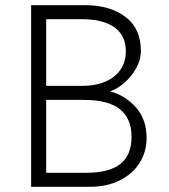

<svg xmlns="http://www.w3.org/2000/svg" viewBox="-20 -720 650 740"><path d="M100 0V-700H309Q403.5 -700 463.2 -655.2Q523 -610.5 523 -524Q523 -489.5 504.8 -457Q486.5 -424.5 459 -400.5Q431.5 -376.5 404 -368Q462.5 -352.5 503.8 -306.2Q545 -260 545 -188Q545 -135 518.2 -92.5Q491.5 -50 442 -25Q392.5 0 325 0ZM158 -54H311Q400.5 -54 443.8 -88Q487 -122 487 -193Q487 -263 442.2 -299Q397.5 -335 302 -335H158ZM158 -389H297Q347.5 -389 385.2 -405Q423 -421 444 -451Q465 -481 465 -523Q465 -583 421 -614.5Q377 -646 296 -646H158Z"/></svg>

Font: Geologica Roman Thin
Style: Regular
Weight: 250
Designer: Sindre Bremnes, Frode Helland
Foundry: Monokrom Skriftforlag AS
Version: Version 1.010;gftools[0.9.28]